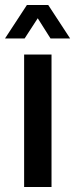

<svg xmlns="http://www.w3.org/2000/svg" viewBox="-44 -744 299 764"><path d="M52 0V-527H161V0ZM-24 -591 63 -724H148L235 -591H157L83 -708H130L54 -591Z"/></svg>

Font: Archivo SemiBold Condensed
Style: Regular
Weight: 600
Width: 3
Version: Version 2.001